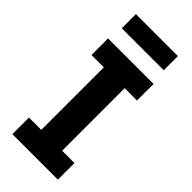

<svg xmlns="http://www.w3.org/2000/svg" viewBox="-279 -939 990 990"><g transform="rotate(45 216.0 -444.0)"><path d="M382 0H50V-121H140V-577H50V-698H382V-577H292V-121H382ZM63 -785V-888H369V-785Z"/></g></svg>

Font: IBM Plex Sans
Style: Bold
Weight: 700
Designer: Mike Abbink, Paul van der Laan, Pieter van Rosmalen
Foundry: Bold Monday
Version: Version 3.201